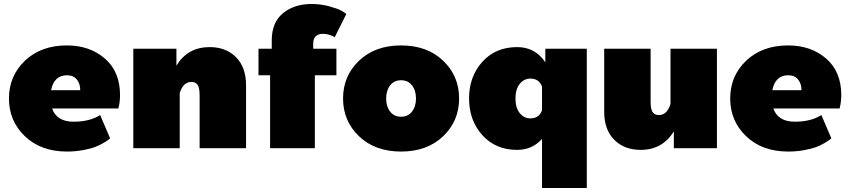

<svg xmlns="http://www.w3.org/2000/svg" viewBox="-20 -745 4273 965"><path d="M316.7 -516.7Q430.8 -516.7 507.1 -450.8Q583.3 -385 583.3 -266.7Q583.3 -250 581.2 -233.3Q579.2 -216.7 576.7 -208.3L575 -200H241.7Q265 -133.3 350 -133.3Q430.8 -133.3 483.3 -166.7L533.3 -50Q530.8 -47.5 525.4 -42.9Q520 -38.3 500.4 -26.7Q480.8 -15 457.9 -6.2Q435 2.5 396.7 9.6Q358.3 16.7 316.7 16.7Q185.8 16.7 105.4 -60Q25 -136.7 25 -250Q25 -363.3 105.4 -440Q185.8 -516.7 316.7 -516.7ZM236.7 -291.7H383.3Q383.3 -325 365.8 -345.8Q348.3 -366.7 316.7 -366.7Q251.7 -366.7 236.7 -291.7Z M650 0V-500H866.7V-415Q923.3 -508.3 1033.3 -508.3Q1115.8 -508.3 1166.2 -457.5Q1216.7 -406.7 1216.7 -316.7V0H983.3V-266.7Q983.3 -303.3 973.3 -318.3Q963.3 -333.3 941.7 -333.3Q900.8 -333.3 883.3 -277.5V0Z M1279.2 -366.7V-500H1345.8V-541.7Q1345.8 -632.5 1402.5 -678.8Q1459.2 -725 1545.8 -725Q1592.5 -725 1634.6 -713.3Q1676.7 -701.7 1693.3 -692.5Q1710 -683.3 1720.8 -675L1662.5 -558.3Q1632.5 -575 1604.2 -575Q1554.2 -575 1554.2 -525V-500H1670.8V-366.7H1562.5V0H1337.5V-366.7Z M1784.6 -60Q1704.2 -136.7 1704.2 -250Q1704.2 -363.3 1784.6 -440Q1865 -516.7 1995.8 -516.7Q2126.7 -516.7 2207.1 -440Q2287.5 -363.3 2287.5 -250Q2287.5 -136.7 2207.1 -60Q2126.7 16.7 1995.8 16.7Q1865 16.7 1784.6 -60ZM1940.8 -315.8Q1920.8 -290 1920.8 -250Q1920.8 -210 1940.8 -184.2Q1960.8 -158.3 1995.8 -158.3Q2030.8 -158.3 2050.8 -184.2Q2070.8 -210 2070.8 -250Q2070.8 -290 2050.8 -315.8Q2030.8 -341.7 1995.8 -341.7Q1960.8 -341.7 1940.8 -315.8Z M2579.2 -508.3Q2670 -508.3 2720.8 -431.7V-500H2929.2V200H2704.2V-46.7Q2655 8.3 2579.2 8.3Q2470.8 8.3 2404.2 -65.8Q2337.5 -140 2337.5 -250Q2337.5 -360 2404.2 -434.2Q2470.8 -508.3 2579.2 -508.3ZM2645.8 -150Q2689.2 -150 2704.2 -190V-310Q2689.2 -350 2645.8 -350Q2614.2 -350 2592.5 -323.8Q2570.8 -297.5 2570.8 -250Q2570.8 -202.5 2592.5 -176.2Q2614.2 -150 2645.8 -150Z M3583.3 -500V0H3366.7V-85Q3310 8.3 3200 8.3Q3117.5 8.3 3067.1 -42.5Q3016.7 -93.3 3016.7 -183.3V-500H3250V-233.3Q3250 -196.7 3260 -181.7Q3270 -166.7 3291.7 -166.7Q3332.5 -166.7 3350 -222.5V-500Z M3941.7 -516.7Q4055.8 -516.7 4132.1 -450.8Q4208.3 -385 4208.3 -266.7Q4208.3 -250 4206.2 -233.3Q4204.2 -216.7 4201.7 -208.3L4200 -200H3866.7Q3890 -133.3 3975 -133.3Q4055.8 -133.3 4108.3 -166.7L4158.3 -50Q4155.8 -47.5 4150.4 -42.9Q4145 -38.3 4125.4 -26.7Q4105.8 -15 4082.9 -6.2Q4060 2.5 4021.7 9.6Q3983.3 16.7 3941.7 16.7Q3810.8 16.7 3730.4 -60Q3650 -136.7 3650 -250Q3650 -363.3 3730.4 -440Q3810.8 -516.7 3941.7 -516.7ZM3861.7 -291.7H4008.3Q4008.3 -325 3990.8 -345.8Q3973.3 -366.7 3941.7 -366.7Q3876.7 -366.7 3861.7 -291.7Z"/></svg>

Font: BoonTook
Style: Regular
Weight: 400
Designer: Sungsit Sawaiwan
Foundry: FontUni
Version: Version 3.0